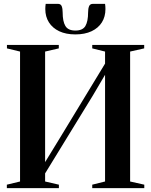

<svg xmlns="http://www.w3.org/2000/svg" viewBox="-20 -976 784 996"><path d="M15.5 0V-18L84 -34.5V-708.5L16 -725V-743H285V-725L214 -708.5V-135L291.5 -261.5L525 -646V-708.5L458.5 -725V-743H728V-725L655 -708.5V-34.5L728.5 -18V0H458.5V-18L525 -34.5V-588L462 -481L214 -76.5V-34.5L285.5 -18V0ZM280.5 -956Q295.5 -956 300.2 -943.5Q305 -931 305 -911.5Q305 -865 319.2 -841.2Q333.5 -817.5 371 -817.5Q409 -817.5 423 -841.2Q437 -865 437 -911.5Q437 -931 442 -943.5Q447 -956 462 -956H525Q526 -949.5 526.5 -942.8Q527 -936 527 -929Q527 -889.5 508.5 -860Q490 -830.5 455 -814Q420 -797.5 371 -797.5Q322 -797.5 287.2 -814Q252.5 -830.5 233.8 -860Q215 -889.5 215 -929Q215 -936 215.5 -942.8Q216 -949.5 217 -956Z"/></svg>

Font: Merriweather 144pt SemiBold
Style: Regular
Weight: 600
Version: Version 2.100